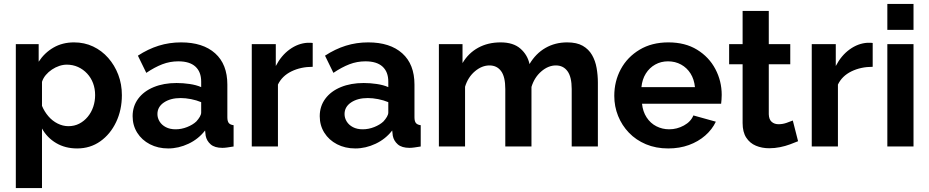

<svg xmlns="http://www.w3.org/2000/svg" viewBox="-20 -750 4757 983"><path d="M195 -92V213H61V-524H178V-434Q208 -480 254 -506.5Q300 -533 359 -533Q412 -533 456.5 -512Q501 -491 534 -453.5Q567 -416 585.5 -367.5Q604 -319 604 -263Q604 -187 574.5 -125Q545 -63 493.5 -26.5Q442 10 375 10Q314 10 267.5 -17.5Q221 -45 195 -92ZM467 -263Q467 -296 456.5 -324Q446 -352 426 -373.5Q406 -395 379.5 -407Q353 -419 322 -419Q303 -419 283.5 -412.5Q264 -406 246 -394Q228 -382 214.5 -366Q201 -350 195 -331V-208Q207 -179 227.5 -155Q248 -131 275 -117.5Q302 -104 330 -104Q361 -104 386 -117Q411 -130 429.5 -152.5Q448 -175 457.5 -203.5Q467 -232 467 -263Z M884 -325Q917 -325 951 -320Q985 -315 1010 -304V-332Q1010 -382 980.5 -409Q951 -436 893 -436Q850 -436 811 -421Q772 -406 729 -377L686 -465Q738 -499 792.5 -516Q847 -533 907 -533Q1019 -533 1081.5 -477Q1144 -421 1144 -317V-150Q1144 -129 1151.5 -120Q1159 -111 1176 -109V0Q1158 3 1143.5 5Q1129 7 1119 7Q1079 7 1058.5 -11Q1038 -29 1033 -55L1030 -82Q996 -38 945 -14Q894 10 841 10Q789 10 747.5 -11.5Q706 -33 682.5 -70.5Q659 -108 659 -155Q659 -206 687.5 -244.5Q716 -283 767 -304Q818 -325 884 -325ZM1010 -174V-227Q986 -237 958 -242.5Q930 -248 905 -248Q853 -248 819.5 -225.5Q786 -203 786 -166Q786 -146 797 -128Q808 -110 829 -99Q850 -88 879 -88Q909 -88 938 -99.5Q967 -111 985 -128Q996 -140 1003 -152Q1010 -164 1010 -174Z M1581 -408Q1520 -408 1472 -384.5Q1424 -361 1403 -317V0H1269V-524H1392V-412Q1420 -466 1463 -497Q1506 -528 1554 -531Q1565 -531 1571 -531Q1577 -531 1581 -530Z M1842 -325Q1875 -325 1909 -320Q1943 -315 1968 -304V-332Q1968 -382 1938.5 -409Q1909 -436 1851 -436Q1808 -436 1769 -421Q1730 -406 1687 -377L1644 -465Q1696 -499 1750.5 -516Q1805 -533 1865 -533Q1977 -533 2039.5 -477Q2102 -421 2102 -317V-150Q2102 -129 2109.5 -120Q2117 -111 2134 -109V0Q2116 3 2101.5 5Q2087 7 2077 7Q2037 7 2016.5 -11Q1996 -29 1991 -55L1988 -82Q1954 -38 1903 -14Q1852 10 1799 10Q1747 10 1705.5 -11.5Q1664 -33 1640.5 -70.5Q1617 -108 1617 -155Q1617 -206 1645.5 -244.5Q1674 -283 1725 -304Q1776 -325 1842 -325ZM1968 -174V-227Q1944 -237 1916 -242.5Q1888 -248 1863 -248Q1811 -248 1777.5 -225.5Q1744 -203 1744 -166Q1744 -146 1755 -128Q1766 -110 1787 -99Q1808 -88 1837 -88Q1867 -88 1896 -99.5Q1925 -111 1943 -128Q1954 -140 1961 -152Q1968 -164 1968 -174Z M3041 0H2907V-294Q2907 -356 2885.5 -385.5Q2864 -415 2826 -415Q2787 -415 2751.5 -384.5Q2716 -354 2701 -305V0H2567V-294Q2567 -357 2545.5 -386Q2524 -415 2486 -415Q2447 -415 2411.5 -385Q2376 -355 2361 -306V0H2227V-524H2348V-427Q2378 -478 2428 -505.5Q2478 -533 2543 -533Q2608 -533 2644.5 -501Q2681 -469 2691 -422Q2723 -476 2772.5 -504.5Q2822 -533 2884 -533Q2933 -533 2963.5 -515.5Q2994 -498 3011 -468.5Q3028 -439 3034.5 -402Q3041 -365 3041 -327Z M3125 -259Q3125 -334 3158.5 -396Q3192 -458 3254.5 -495.5Q3317 -533 3402 -533Q3488 -533 3549 -495.5Q3610 -458 3642.5 -396.5Q3675 -335 3675 -264Q3675 -252 3674 -239.5Q3673 -227 3672 -219H3267Q3271 -179 3290.5 -149Q3310 -119 3340.5 -103.5Q3371 -88 3406 -88Q3446 -88 3481.5 -107.5Q3517 -127 3530 -159L3645 -127Q3626 -87 3590.5 -56Q3555 -25 3507 -7.5Q3459 10 3401 10Q3338 10 3287 -11.5Q3236 -33 3200 -70.5Q3164 -108 3144.5 -156.5Q3125 -205 3125 -259ZM3538 -304Q3534 -344 3515.5 -373.5Q3497 -403 3467 -419.5Q3437 -436 3400 -436Q3364 -436 3334.5 -419.5Q3305 -403 3286.5 -373.5Q3268 -344 3264 -304Z M4066 -27Q4049 -20 4025 -11Q4001 -2 3973.5 3.5Q3946 9 3918 9Q3881 9 3850 -4Q3819 -17 3800.5 -45.5Q3782 -74 3782 -120V-421H3713V-524H3782V-694H3916V-524H4026V-421H3916V-165Q3917 -138 3931 -126Q3945 -114 3966 -114Q3987 -114 4007 -121Q4027 -128 4039 -133Z M4448 -408Q4387 -408 4339 -384.5Q4291 -361 4270 -317V0H4136V-524H4259V-412Q4287 -466 4330 -497Q4373 -528 4421 -531Q4432 -531 4438 -531Q4444 -531 4448 -530Z M4523 0V-524H4657V0ZM4523 -730H4657V-597H4523Z"/></svg>

Font: YasnoRaleway
Style: Bold
Weight: 700
Designer: Matt McInerney, Pablo Impallari, Rodrigo Fuenzalida
Foundry: Matt McInerney, Pablo Impallari, Rodrigo Fuenzalida
Version: Version 4.026